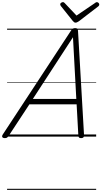

<svg xmlns="http://www.w3.org/2000/svg" viewBox="-66 -1273 945 1789"><path d="M-22 14Q-38 14 -44 5Q-50 -4 -40 -20L597 -990Q605 -1002 613 -1006.5Q621 -1011 635 -1011Q648 -1011 654 -1005.5Q660 -1000 661 -984L717 -14Q718 0 711.5 7Q705 14 690 14Q676 14 670.5 8.5Q665 3 664 -10L648 -301H208L16 -9Q6 5 -1 9.5Q-8 14 -22 14ZM240 -351H645L614 -926ZM836 -1253Q845 -1253 852 -1246Q859 -1239 859 -1232Q859 -1226 857 -1222Q855 -1218 850 -1214L669 -1075Q659 -1069 652 -1065.5Q645 -1062 637 -1062Q630 -1062 625 -1066Q620 -1070 613 -1077L501 -1217Q498 -1221 496.5 -1225.5Q495 -1230 495 -1233Q495 -1242 504 -1247.5Q513 -1253 520 -1253Q527 -1253 530.5 -1250Q534 -1247 538 -1243L647 -1128L815 -1242Q823 -1248 827 -1250.5Q831 -1253 836 -1253ZM0 486H830V496H0ZM0 -20H830V0H0ZM0 -505H830V-500H0ZM0 -1006H830V-996H0Z"/></svg>

Font: Playwrite CA Guides
Style: Regular
Weight: 400
Designer: Veronika Burian, José Scaglione
Foundry: TypeTogether
Version: Version 1.003